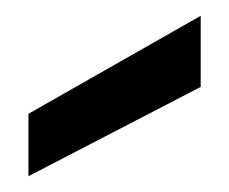

<svg xmlns="http://www.w3.org/2000/svg" viewBox="-20 -769 290 243"><path d="M16 -546V-625L234 -749V-659Z"/></svg>

Font: Rethink Sans Medium
Style: Regular
Weight: 500
Designer: The Rethink Sans project authors (Hans Thiessen). DM Sans designed by Colophon Foundry.
Foundry: Rethink Communications LLC
Version: Version 1.001